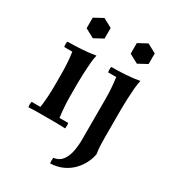

<svg xmlns="http://www.w3.org/2000/svg" viewBox="-214 -792 1017 1132"><g transform="rotate(30 295.0 -226.5)"><path d="M282 -35Q286 -17 282 2Q248 0 217 0Q186 0 158 0Q130 0 99 0Q68 0 33 2Q29 -17 33 -35H93Q98 -71 100.5 -107.5Q103 -144 103 -184V-264Q103 -343 93 -411H38Q34 -430 38 -448Q85 -448 133 -451Q181 -454 228 -462Q222 -439 219 -402.5Q216 -366 214.5 -328.5Q213 -291 213 -264V-184Q213 -144 215.5 -107.5Q218 -71 223 -35ZM158 -678 219 -645V-573L158 -540L97 -573V-645ZM512 -264V-74Q512 -46 513 -17.5Q514 11 519 40Q515 68 500 99.5Q485 131 459 159Q433 187 395.5 205Q358 223 309 225Q306 206 309 187Q347 182 367 155Q387 128 394.5 89.5Q402 51 402 10V-264Q402 -343 392 -411H337Q333 -430 337 -448Q384 -448 432.5 -451Q481 -454 527 -462Q521 -439 518 -402.5Q515 -366 513.5 -328.5Q512 -291 512 -264ZM458 -678 519 -645V-573L458 -540L397 -573V-645Z"/></g></svg>

Font: Poltawski Nowy Medium
Style: Regular
Weight: 500
Version: Version 1.001;gftools[0.9.25]